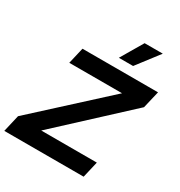

<svg xmlns="http://www.w3.org/2000/svg" viewBox="-232 -1080 1151 1226"><g transform="rotate(30 343.5 -466.5)"><path d="M476 -933H610L485 -770H380ZM593 -120 565 0H-20L9 -125L511 -584H122L150 -704H707L677 -577L183 -120Z"/></g></svg>

Font: Prodigy Sans SemiBold
Style: Italic
Weight: 600
Italic angle: -13°
Designer: Wei Huang
Foundry: Wei Huang
Version: Version 1.003; ttfautohint (v1.8.3)